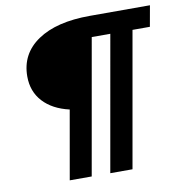

<svg xmlns="http://www.w3.org/2000/svg" viewBox="-78 -767 800 840"><g transform="rotate(-10 321.5 -346.5)"><path d="M344.7 0 450.7 -600.6H368.2L262.2 0H164.6L218.3 -305.2Q143.6 -322.3 102.1 -367.4Q60.5 -412.6 60.5 -479.5Q60.5 -580.1 144 -636.7Q227.5 -693.4 376 -693.4H643.1L626.5 -600.6H549.3L443.4 0Z"/></g></svg>

Font: Cascadia Mono
Style: Italic
Weight: 400
Italic angle: -10°
Monospace: yes
Designer: Aaron Bell
Foundry: Saja Typeworks
Version: Version 2404.023; ttfautohint (v1.8.4)